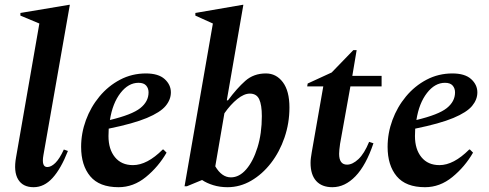

<svg xmlns="http://www.w3.org/2000/svg" viewBox="-20 -770 2036 800"><path d="M120 10Q75 10 55.5 -22.5Q36 -55 47 -115L144 -672L65 -705V-716L268 -750H271L161 -124Q152 -74 177 -74Q193 -74 210.5 -91Q228 -108 246 -147L263 -141Q234 -67 199 -28.5Q164 10 120 10Z M474 10Q394 10 356 -35.5Q318 -81 318 -158Q318 -215 338 -269.5Q358 -324 394.5 -368Q431 -412 480.5 -438Q530 -464 588 -464Q640 -464 666 -440.5Q692 -417 692 -385Q692 -355 670 -328.5Q648 -302 592 -278.5Q536 -255 433 -234Q432 -219 432 -203Q432 -148 459 -115Q486 -82 534 -82Q593 -82 658 -147H661L674 -134Q640 -75 588 -32.5Q536 10 474 10ZM557 -425Q515 -425 482 -382.5Q449 -340 438 -270Q530 -292 564.5 -319.5Q599 -347 599 -385Q599 -402 589 -413.5Q579 -425 557 -425Z M928 10Q896 10 868.5 1.5Q841 -7 822 -20L759 6H749L867 -672L794 -705V-716L991 -750H994L925 -352H930Q967 -402 1002 -433Q1037 -464 1088 -464Q1131 -464 1158.5 -427.5Q1186 -391 1186 -322Q1186 -257 1165.5 -197Q1145 -137 1109 -90.5Q1073 -44 1026.5 -17Q980 10 928 10ZM1021 -380Q997 -380 969 -357.5Q941 -335 915 -298L877 -77Q904 -31 942 -31Q977 -31 1006 -64.5Q1035 -98 1053 -156Q1071 -214 1071 -286Q1071 -333 1060 -356.5Q1049 -380 1021 -380Z M1365 10Q1321 10 1297.5 -16Q1274 -42 1274 -91Q1274 -102 1275.5 -113Q1277 -124 1279 -136L1327 -410H1260L1262 -422L1362 -468L1452 -561H1466L1448 -454H1570V-410H1440L1397 -171Q1393 -143 1393 -129Q1393 -84 1426 -84Q1449 -84 1473.5 -107Q1498 -130 1518 -179L1536 -173Q1505 -81 1461 -35.5Q1417 10 1365 10Z M1751 10Q1671 10 1633 -35.5Q1595 -81 1595 -158Q1595 -215 1615 -269.5Q1635 -324 1671.5 -368Q1708 -412 1757.5 -438Q1807 -464 1865 -464Q1917 -464 1943 -440.5Q1969 -417 1969 -385Q1969 -355 1947 -328.5Q1925 -302 1869 -278.5Q1813 -255 1710 -234Q1709 -219 1709 -203Q1709 -148 1736 -115Q1763 -82 1811 -82Q1870 -82 1935 -147H1938L1951 -134Q1917 -75 1865 -32.5Q1813 10 1751 10ZM1834 -425Q1792 -425 1759 -382.5Q1726 -340 1715 -270Q1807 -292 1841.5 -319.5Q1876 -347 1876 -385Q1876 -402 1866 -413.5Q1856 -425 1834 -425Z"/></svg>

Font: Spectral SemiBold
Style: Italic
Weight: 600
Italic angle: -10°
Designer: Jean-Baptiste Levee
Foundry: Production Type
Version: Version 2.001